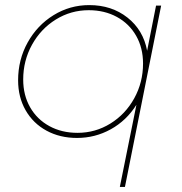

<svg xmlns="http://www.w3.org/2000/svg" viewBox="-20 -539 715 753"><path d="M51 -224Q51 -305 88.5 -372.5Q126 -440 190 -479.5Q254 -519 330 -519Q418 -519 480 -470Q542 -421 557 -340L592 -517H612L470 194H450L515 -128Q476 -66 414.5 -32Q353 2 282 2Q215 2 162.5 -26.5Q110 -55 80.5 -106.5Q51 -158 51 -224ZM541 -290Q541 -351 514 -398.5Q487 -446 438.5 -472.5Q390 -499 328 -499Q258 -499 199 -462.5Q140 -426 105.5 -363.5Q71 -301 71 -227Q71 -166 98 -118.5Q125 -71 173.5 -44.5Q222 -18 284 -18Q354 -18 413 -54.5Q472 -91 506.5 -153.5Q541 -216 541 -290Z"/></svg>

Font: TypoPRO Montserrat
Style: Italic
Weight: 250
Italic angle: -11.3°
Designer: Julieta Ulanovsky
Foundry: Julieta Ulanovsky
Version: Version 6.001